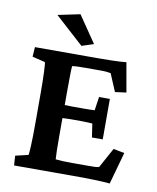

<svg xmlns="http://www.w3.org/2000/svg" viewBox="-73 -672 600 735"><g transform="rotate(10 226.5 -304.5)"><path d="M403.3 4.4Q380.4 2.4 351.8 1.2Q323.2 0 300.3 0H30.8L28.3 -37.6L78.1 -49.3Q80.1 -54.7 81.5 -87.9Q83 -121.1 83 -169.4V-289.6Q83 -339.4 81.5 -372.6Q80.1 -405.8 78.1 -410.2L28.3 -422.4L30.8 -460H273.9Q296.4 -460 329.6 -460.7Q362.8 -461.4 385.7 -463.9L405.8 -349.6L362.3 -343.8L333.5 -412.1Q323.7 -414.1 315.4 -414.8Q307.1 -415.5 298.3 -415.5H234.4Q218.8 -415.5 205.6 -415Q192.4 -414.6 183.6 -413.1Q181.6 -394.5 181.6 -317.9V-145.5Q181.6 -71.3 183.6 -50.8Q207 -47.9 249 -47.9H296.9Q326.2 -47.9 335 -48.3Q343.8 -48.8 352.5 -50.8L395 -128.4L438 -120.1ZM305.7 -157.2 297.9 -210Q292.5 -210.4 280.8 -211.2Q269 -211.9 254.4 -211.9H210Q196.8 -211.9 184.8 -210.9Q172.9 -210 165.5 -209.5V-262.7Q172.9 -262.2 184.8 -261.5Q196.8 -260.7 210 -260.7H254.4Q269 -260.7 280.8 -261Q292.5 -261.2 297.9 -261.7L305.7 -314.5H347.7V-157.2ZM205.1 -495.6 94.2 -596.2 180.7 -614.3 251.5 -510.7Z"/></g></svg>

Font: Lateef SemiBold
Style: Regular
Weight: 600
Designer: SIL International
Foundry: SIL International
Version: Version 4.200